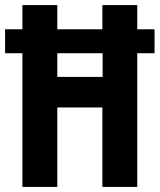

<svg xmlns="http://www.w3.org/2000/svg" viewBox="-24 -734 627 754"><path d="M64 0H201V-312H378V0H515V-525H583V-619H515V-714H378V-619H201V-714H64V-619H-4V-525H64ZM201 -432V-525H379V-432Z"/></svg>

Font: Noto Sans Devanagari ExtraCondensed
Style: Bold
Weight: 700
Width: 2
Designer: Jelle Bosma - Monotype Design Team
Foundry: Monotype Imaging Inc.
Version: Version 2.004